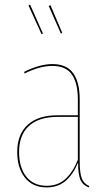

<svg xmlns="http://www.w3.org/2000/svg" viewBox="-20 -807 469 836"><path d="M369 3 366 9Q340 -1 330 -24.5Q320 -48 320 -99Q297 -45 264 -18Q231 9 183 9Q122 9 88.5 -33.5Q55 -76 55 -145Q55 -222 100.5 -263.5Q146 -305 229 -305H319V-374Q319 -445 293 -482.5Q267 -520 208 -520Q153 -520 87 -487L85 -494Q153 -528 208 -528Q270 -528 298.5 -488.5Q327 -449 327 -374V-106Q327 -54 336 -30.5Q345 -7 369 3ZM319 -111V-298H230Q149 -298 106 -258.5Q63 -219 63 -145Q63 -78 94.5 -38Q126 2 184 2Q231 2 263.5 -26.5Q296 -55 319 -111ZM167 -661 161 -658 104 -783 111 -787ZM251 -664 245 -661 192 -781 200 -784Z"/></svg>

Font: Fira Sans Compressed Eight
Style: Regular
Weight: 100
Width: 1
Designer: bBox Type GmbH & Carrois Corporate GbR & Edenspiekermann AG
Foundry: bBox Type GmbH & Carrois Corporate GbR & Edenspiekermann AG
Version: Version 4.301